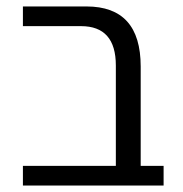

<svg xmlns="http://www.w3.org/2000/svg" viewBox="-20 -575 566 595"><path d="M416 -61H487V0H339H51V-61H339V-372Q339 -494 231 -494H51V-555H248Q416 -555 416 -369Z"/></svg>

Font: Assistant
Style: Regular
Weight: 400
Designer: Hebrew By Ben Nathan, Latin by Paul Hunt
Version: Version 2.001;PS 002.001;hotconv 1.0.88;makeotf.lib2.5.64775